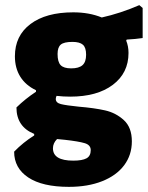

<svg xmlns="http://www.w3.org/2000/svg" viewBox="-20 -530 575 747"><path d="M473 -376 471 -372Q480 -350 480 -324Q480 -246 419 -200Q358 -154 253 -154Q226 -154 200 -157Q197 -150 197 -145Q197 -130 217 -125Q237 -120 286 -115Q347 -110 389 -100.5Q431 -91 462 -62.5Q493 -34 493 20Q493 73 463 113Q433 153 377.5 175Q322 197 248 197Q145 197 90 160.5Q35 124 35 60Q70 24 113 -3V-9Q44 -37 44 -112Q79 -146 120 -173V-179Q80 -198 59 -231.5Q38 -265 38 -311Q38 -391 98.5 -436.5Q159 -482 265 -482Q327 -482 376 -462Q448 -478 522 -510L535 -499V-382Q509 -378 473 -376ZM315 -317Q315 -345 302.5 -356Q290 -367 262 -367Q229 -367 216.5 -356.5Q204 -346 204 -320Q204 -289 216 -276.5Q228 -264 257 -264Q287 -264 301 -276.5Q315 -289 315 -317ZM233 14 202 11Q186 27 186 47Q186 95 265 95Q300 95 316.5 86Q333 77 333 54Q333 34 309.5 27Q286 20 233 14Z"/></svg>

Font: Luna Sans Black
Style: Regular
Weight: 900
Designer: Juan Pablo del Peral
Foundry: Huerta Tipografica
Version: Version 2.001; ttfautohint (v1.5)